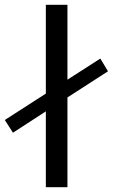

<svg xmlns="http://www.w3.org/2000/svg" viewBox="-111 -780 470 800"><path d="M80 -760V-390L-91 -280L-57 -227L80 -316V0H170V-374L339 -483L307 -536L170 -448V-760Z"/></svg>

Font: Gully
Style: Regular
Weight: 400
Designer: jaikishan Patel
Foundry: MagicType
Version: Version 1.000;Glyphs 3.2 (3242)